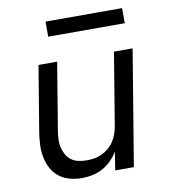

<svg xmlns="http://www.w3.org/2000/svg" viewBox="-80 -774 761 852"><g transform="rotate(-10 300.0 -348.0)"><path d="M222 8Q193 8 166 0.5Q139 -7 118 -23.5Q97 -40 84.5 -64.5Q72 -89 67 -116Q62 -143 63.5 -172Q65 -201 70 -230L118 -520H202L152 -218Q149 -199 148 -180Q147 -161 151 -143.5Q155 -126 163.5 -110.5Q172 -95 186 -84.5Q200 -74 218 -70Q236 -66 255 -66Q272 -66 289 -68.5Q306 -71 323 -79Q340 -87 354.5 -99Q369 -111 379 -126.5Q389 -142 395 -159Q401 -176 404 -193L458 -520H542L456 0H372L385 -83Q373 -62 355 -44Q337 -26 315 -14Q293 -2 269 3Q245 8 222 8ZM182 -636V-704H527V-636Z"/></g></svg>

Font: Iosevka Extended Oblique
Style: Regular
Weight: 400
Width: 7
Italic angle: -9°
Monospace: yes
Designer: Belleve Invis
Foundry: Belleve Invis
Version: Version 32.0.1; ttfautohint (v1.8.4)